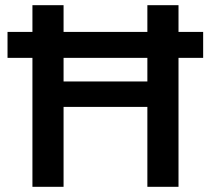

<svg xmlns="http://www.w3.org/2000/svg" viewBox="-20 -720 812 740"><path d="M548 0V-700H668V0ZM105 0V-700H225V0ZM207 -308V-406H570V-308ZM9 -497V-597H763V-497Z"/></svg>

Font: Host Grotesk SemiBold
Style: Regular
Weight: 600
Designer: Doukan Karapınar
Foundry: Element Type
Version: Version 1.003